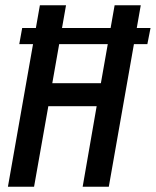

<svg xmlns="http://www.w3.org/2000/svg" viewBox="-20 -707 590 727"><path d="M10 0 131 -687H230L178 -392H362L414 -687H513L392 0H293L346 -305H163L109 0ZM53 -540 64 -601H550L538 -540Z"/></svg>

Font: Archivo ExtraCondensed Medium
Style: Italic
Weight: 500
Width: 2
Italic angle: -10°
Designer: Hector Gatti
Foundry: Omnibus-Type
Version: Version 2.001